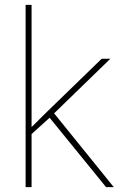

<svg xmlns="http://www.w3.org/2000/svg" viewBox="-20 -770 502 790"><path d="M448.2 0H416.5L184.1 -285.6L183.1 -284.7L109.9 -218.3V0H85.4V-750H109.9V-247.1L169.4 -306.2L398.4 -528.3H434.1L202.6 -303.7Z"/></svg>

Font: Robert Sans Thin
Style: Regular
Weight: 100
Designer: Christian Robertson (extended by Adam Twardoch)
Foundry: Google
Version: Version 12.135;April 2, 2019;FontCreator 11.5.0.2425 64-bit;